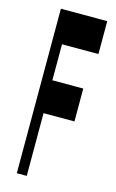

<svg xmlns="http://www.w3.org/2000/svg" viewBox="-116 -793 508 840"><g transform="rotate(15 138.0 -372.5)"><path d="M51 -745V0H96V-284H236V-433H96V-596H261V-745Z"/></g></svg>

Font: 寒蝉无机体 CompactMedium
Style: Regular
Weight: 500
Width: 3
Designer: ChillTanhei {Warren2060}; 
Source Han Sans {Ryoko NISHIZUKA 西塚涼子 (kana, bopomofo & ideographs); Paul D. Hunt (Latin, Gre
Foundry: ChillType&Adobe
Version: Version 1.000;Glyphs 3.1.1 (3135)